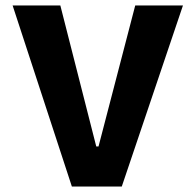

<svg xmlns="http://www.w3.org/2000/svg" viewBox="-20 -680 713 700"><path d="M242 0 26 -660H200L347 -83L242 -146H418L322 -80L473 -660H647L424 0Z"/></svg>

Font: Cairo Play Black
Style: Regular
Weight: 900
Version: Version 3.119